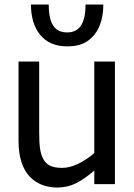

<svg xmlns="http://www.w3.org/2000/svg" viewBox="-20 -819 598 854"><path d="M360.4 -798.8C360.4 -712.4 332 -674.8 278.8 -674.8C223.6 -674.8 196.8 -712.4 196.8 -798.8H117.7C117.7 -743.7 131.3 -697.3 158.2 -664.6C186.5 -629.9 226.6 -612.8 278.8 -612.8C335.4 -612.8 370.1 -628.9 399.9 -664.6C425.3 -695.8 439.5 -742.7 439.5 -798.8ZM491.2 -545.4H399.4V-138.2C354.5 -99.1 300.8 -72.3 257.8 -72.3C210.4 -72.3 187.5 -84 171.9 -112.8C164.6 -126.5 160.2 -142.6 157.7 -160.6C155.3 -178.7 154.3 -203.1 154.3 -234.9V-545.4H62.5V-191.4C62.5 -121.6 79.1 -69.3 111.8 -33.7C142.6 -1 185.1 15.1 233.9 15.1C263.7 15.1 291.5 9.3 316.9 -3.4C341.8 -15.6 369.6 -34.7 399.4 -60.5V0H491.2Z"/></svg>

Font: SG Kara SemiBold
Style: Regular
Weight: 400
Designer: Damoon Khanjanzadeh
Version: Version 1.000